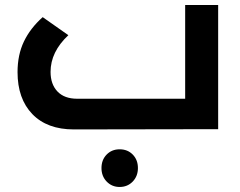

<svg xmlns="http://www.w3.org/2000/svg" viewBox="-20 -514 956 764"><path d="M716.8 -494.1H848.1V0L273.9 1Q167.5 1 108.6 -60.1Q49.8 -121.1 49.8 -227.1Q49.8 -295.9 75.2 -348.9Q100.6 -401.9 149.9 -445.8L252 -374Q181.2 -307.6 181.2 -228Q181.2 -178.7 208.7 -149.9Q236.3 -121.1 287.1 -121.1H716.8ZM456.1 80.1Q487.8 80.1 508.3 101.1Q528.8 122.1 528.8 154.8Q528.8 187 508.1 208.5Q487.3 230 456.1 230Q425.3 230 404.5 208.5Q383.8 187 383.8 154.8Q383.8 122.1 404.3 101.1Q424.8 80.1 456.1 80.1Z"/></svg>

Font: Montserrat-Arabic Medium
Style: Regular
Weight: 500
Designer: Mohamed Gaber
Foundry: Kief Type Foundry
Version: Version 5.008;PS 005.008;hotconv 1.0.88;makeotf.lib2.5.64775